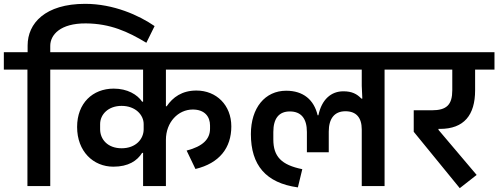

<svg xmlns="http://www.w3.org/2000/svg" viewBox="-40 -970 2598 1001"><path d="M103 0H222V-607H345V-698H222V-731C222 -788 274 -849 408 -848C535 -847 627 -805 723 -747L766 -834C685 -890 552 -950 404 -950C195 -950 104 -848 104 -733V-698H-20V-607H103Z M706 0H825V-241C825 -333 889 -399 965 -399C1028 -399 1055 -361 1055 -316V-299C1055 -245 1018 -207 933 -185L979 -89C1104 -119 1166 -199 1166 -311C1166 -422 1088 -498 984 -498C909 -498 861 -463 829 -416H825V-607H1216V-698H305V-607H706V-440H701C676 -477 624 -508 553 -508C443 -508 362 -432 362 -308C362 -181 446 -101 551 -101C630 -101 675 -132 701 -173H706ZM594 -197C521 -197 482 -244 482 -296V-323C482 -373 524 -418 594 -418C666 -418 709 -371 709 -323V-296C709 -246 669 -197 594 -197Z M1846 0H1965V-607H2087V-698H1200V-607H1846V-523L1849 -456H1844C1821 -480 1795 -494 1750 -494C1686 -494 1637 -451 1620 -369H1616C1597 -450 1541 -497 1452 -497C1342 -497 1268 -408 1268 -271C1268 -109 1346 -16 1513 7L1536 -88C1427 -110 1385 -154 1385 -243V-282C1385 -352 1414 -389 1471 -389C1530 -389 1560 -352 1560 -282V-176H1674V-284C1674 -351 1703 -390 1761 -390C1817 -390 1846 -357 1846 -295Z M2357 11 2445 -58 2246 -293V-298H2254C2379 -298 2437 -370 2437 -499V-607H2538V-698H2047V-607H2318V-500C2318 -424 2289 -395 2211 -395H2117V-283Z"/></svg>

Font: IBM Plex Devanagari Medium
Style: Regular
Weight: 600
Designer: Mike Abbink, Paul van der Laan, Pieter van Rosmalen, Erin McLaughlin
Foundry: Bold Monday
Version: Version 1.0